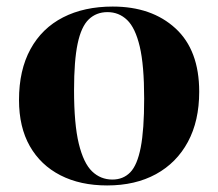

<svg xmlns="http://www.w3.org/2000/svg" viewBox="-20 -552 666 586"><path d="M307 14Q225 14 164.5 -17Q104 -48 71 -106Q38 -164 38 -247Q38 -338 73 -402Q108 -466 172.5 -499Q237 -532 324 -532Q443 -532 515.5 -465.5Q588 -399 588 -272Q588 -183 553.5 -119Q519 -55 456 -20.5Q393 14 307 14ZM323 -4Q356 -4 377.5 -26Q399 -48 409.5 -102Q420 -156 420 -251Q420 -353 406.5 -410Q393 -467 368 -491Q343 -515 308 -515Q274 -515 251 -493Q228 -471 217 -419Q206 -367 206 -277Q206 -173 220.5 -113.5Q235 -54 261 -29Q287 -4 323 -4Z"/></svg>

Font: Literata 72pt
Style: Bold
Weight: 700
Designer: Latin by Veronika Burian and Jose Scaglione. Greek by Irene Vlachou. Cyrillic by Vera Evstafieva.
Foundry: TypeTogether
Version: Version 3.002